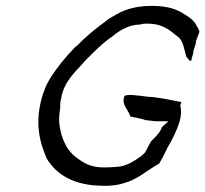

<svg xmlns="http://www.w3.org/2000/svg" viewBox="-20 -630 694 649"><path d="M125 -312C95 -215 114 -151 138 -94C171 -40 229 -2 331 -2H343C363 -3 382 -5 399 -11C445 -23 476 -54 518 -77C527 -92 536 -109 544 -126V-127C561 -156 576 -184 587 -219C593 -240 593 -258 590 -271L589 -272L593 -285C561 -291 532 -298 495 -302C480 -302 461 -306 446 -307H445C429 -309 413 -311 401 -306C389 -277 412 -262 421 -236C436 -233 455 -230 472 -224L507 -220H549L527 -200L525 -194C517 -177 502 -164 491 -153L480 -133C477 -126 473 -119 469 -113L468 -112L456 -101H455C434 -86 408 -68 375 -66C361 -65 347 -64 332 -64C291 -64 268 -76 246 -92C205 -118 186 -163 180 -216C179 -234 182 -254 184 -271C182 -279 186 -294 188 -304C188 -305 189 -310 189 -311C189 -312 190 -312 190 -313C192 -315 191 -316 192 -319C206 -365 245 -397 268 -425L269 -426C298 -455 326 -484 360 -507C382 -526 416 -547 453 -547C456 -548 464 -550 470 -550H480C533 -550 558 -524 582 -505H583C600 -489 602 -465 608 -445L609 -440C613 -435 617 -429 621 -425C624 -424 628 -425 628 -429L627 -430L633 -449C633 -450 633 -455 634 -458C637 -469 641 -478 643 -489L642 -490L654 -522C654 -527 650 -535 644 -543V-544C637 -559 622 -571 603 -582C580 -598 547 -610 496 -610H486C459 -610 429 -605 405 -596C389 -591 364 -576 347 -566C338 -558 326 -550 317 -543C291 -523 265 -501 242 -477V-476H241C239 -475 235 -472 232 -469C219 -455 200 -434 188 -419C164 -388 139 -355 128 -319C127 -317 127 -315 125 -312ZM342 -1 343 -2Z"/></svg>

Font: SolarCharger
Style: 352
Weight: 300
Designer: Mew Too
Foundry: Cannot Into Space Fonts/KineticPlasma Fonts
Version: Version 1.100